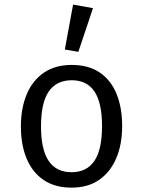

<svg xmlns="http://www.w3.org/2000/svg" viewBox="-20 -828 640 859"><path d="M301 -537.5Q375.5 -537.5 425.8 -503.8Q476 -470 501.2 -408.5Q526.5 -347 526.5 -263.5Q526.5 -183 500.5 -121Q474.5 -59 424.2 -23.8Q374 11.5 300 11.5Q226 11.5 175.5 -22.5Q125 -56.5 99.2 -118.2Q73.5 -180 73.5 -262.5Q73.5 -344 99.5 -406Q125.5 -468 176.2 -502.8Q227 -537.5 301 -537.5ZM301 -469Q233 -469 198.2 -418.8Q163.5 -368.5 163.5 -262.5Q163.5 -158.5 197.8 -108Q232 -57.5 300 -57.5Q368 -57.5 402.2 -108Q436.5 -158.5 436.5 -263.5Q436.5 -368.5 402.5 -418.8Q368.5 -469 301 -469ZM307 -807.5 396 -791.5 330.5 -596 270 -606.5Z"/></svg>

Font: Fast_Mono
Style: Regular
Weight: 400
Monospace: yes
Designer: Carrois Corporate, Edenspiekermann AG, Nikita Prokopov
Foundry: Carrois Corporate, Edenspiekermann AG, Nikita Prokopov
Version: Version 5.002